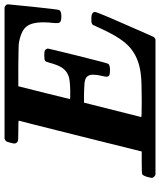

<svg xmlns="http://www.w3.org/2000/svg" viewBox="52 -772 720 865"><g transform="rotate(-90 412.5 -340.0)"><path d="M163 -66Q163 -67 231.5 -341Q300 -615 301 -616Q301 -618 257 -618Q212 -618 209 -620Q198 -625 198 -636Q198 -641 202 -655.5Q206 -670 208 -673Q211 -676 219 -680H811Q825 -675 825 -664Q825 -659 813.5 -548.5Q802 -438 799 -433Q793 -424 771 -424Q748 -424 743 -432Q739 -438 741 -459Q744 -484 744 -505Q744 -561 722 -584.5Q700 -608 646 -616Q639 -617 545 -618H456Q452 -603 425 -495Q398 -387 398 -385Q398 -384 435 -384Q486 -385 503 -392Q526 -401 539 -420.5Q552 -440 562 -478Q566 -494 571 -497.5Q576 -501 595 -501Q612 -501 617 -498.5Q622 -496 626 -486Q626 -482 593 -349Q560 -216 557 -213Q552 -205 530 -205Q512 -205 505.5 -208Q499 -211 499 -221Q499 -228 502 -238Q508 -265 508 -281Q508 -310 484 -317Q473 -321 423 -322H382L317 -64Q317 -62 390 -62Q478 -62 509 -66Q591 -75 640 -124Q680 -164 723 -262Q726 -267 728.5 -273.5Q731 -280 732 -281.5Q733 -283 736.5 -285.5Q740 -288 745 -288.5Q750 -289 760 -289Q782 -289 788 -281Q791 -275 791 -274Q791 -267 762.5 -200.5Q734 -134 706 -71L678 -8Q676 -4 667 0H58Q47 -4 43 -15Q43 -19 47 -35Q53 -57 60 -60Q64 -62 113 -62H162Z"/></g></svg>

Font: MathJax_Math
Style: Bold Italic
Weight: 700
Version: Version 1.1